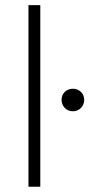

<svg xmlns="http://www.w3.org/2000/svg" viewBox="-20 -708 374 728"><path d="M132.8 -688.5H87.9V0H132.8ZM213.4 -329.6C213.4 -305.7 231.4 -286.1 256.3 -286.1C281.2 -286.1 299.3 -305.7 299.3 -329.6C299.3 -353 281.2 -371.6 256.3 -371.6C231.4 -371.6 213.4 -353 213.4 -329.6Z"/></svg>

Font: Estedad ExtraLight
Style: Regular
Weight: 200
Designer: Amin Abedi
Version: Version 7.3